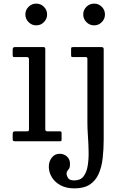

<svg xmlns="http://www.w3.org/2000/svg" viewBox="-20 -780 672 1060"><path d="M439.5 -700C439.5 -683.7 445.4 -669.6 457.2 -657.8C469.1 -645.9 483.2 -640 499.5 -640C516.2 -640 530.3 -645.9 542 -657.8C553.7 -669.6 559.5 -683.7 559.5 -700C559.5 -716.7 553.7 -730.8 542 -742.5C530.3 -754.2 516.2 -760 499.5 -760C483.2 -760 469.1 -754.2 457.2 -742.5C445.4 -730.8 439.5 -716.7 439.5 -700ZM452.5 -465C459.2 -465 462.5 -461.8 462.5 -455.5V-104C462.5 -81.3 463.5 -55.8 465.5 -27.5C467.5 0.8 468.8 29.2 469.2 57.8C469.8 86.2 468 112.4 464 136.2C460 160.1 452.3 179.3 441 194C429.7 208.7 412.8 216 390.5 216C372.2 216 360.4 211.4 355.2 202.2C350.1 193.1 347.5 185.3 347.5 179C347.5 172.3 349.1 167.2 352.2 163.5C355.4 159.8 358.6 155.4 361.8 150.2C364.9 145.1 366.5 136.7 366.5 125C366.5 108.3 361.1 94.8 350.2 84.5C339.4 74.2 325.5 69 308.5 69C291.2 69 277 76.1 266 90.2C255 104.4 249.5 121 249.5 140C249.5 160.7 255.1 180.2 266.2 198.5C277.4 216.8 293.5 231.7 314.5 243C335.5 254.3 360.8 260 390.5 260C425.8 260 454.2 253 475.5 239C496.8 225 513.1 205.6 524.2 180.8C535.4 155.9 542.9 127.1 546.8 94.2C550.6 61.4 552.5 26.3 552.5 -11V-509C552.5 -516.3 548.5 -520 540.5 -520H384C379 -520 375.8 -519.3 374.5 -518C373.2 -516.7 372.5 -513.5 372.5 -508.5V-475C372.5 -470.3 373.2 -467.5 374.8 -466.5C376.2 -465.5 379.3 -465 384 -465ZM120 -700C120 -683.7 125.9 -669.6 137.8 -657.8C149.6 -645.9 163.7 -640 180 -640C196.7 -640 210.8 -645.9 222.5 -657.8C234.2 -669.6 240 -683.7 240 -700C240 -716.7 234.2 -730.8 222.5 -742.5C210.8 -754.2 196.7 -760 180 -760C163.7 -760 149.6 -754.2 137.8 -742.5C125.9 -730.8 120 -716.7 120 -700ZM128 -465C136 -465 140 -461 140 -453V-69C140 -63.7 139.5 -60 138.5 -58C137.5 -56 134.2 -55 128.5 -55H66.5C60.5 -55 56.2 -54.2 53.8 -52.5C51.2 -50.8 50 -46.7 50 -40V-12C50 -6.7 51.2 -3.3 53.5 -2C55.8 -0.7 59.8 0 65.5 0H310.5C315.2 0 317.9 -0.8 318.8 -2.5C319.6 -4.2 320 -7.3 320 -12V-45C320 -49.7 319.2 -52.5 317.5 -53.5C315.8 -54.5 312.7 -55 308 -55H240.5C233.5 -55 230 -59 230 -67V-509.5C230 -516.5 226.8 -520 220.5 -520H62C54 -520 50 -515.7 50 -507V-477C50 -472 50.5 -468.8 51.5 -467.2C52.5 -465.8 55.5 -465 60.5 -465Z"/></svg>

Font: Besley*
Style: Regular
Weight: 400
Designer: Owen Earl
Foundry: indestructible type*
Version: Version 3.000; ttfautohint (v1.8.3)